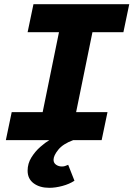

<svg xmlns="http://www.w3.org/2000/svg" viewBox="-20 -670 640 918"><path d="M216 228Q170 228 141 206.5Q112 185 112 146Q112 112 130 83Q148 54 172.5 32.5Q197 11 216 0H8L36 -134H184L262 -516H112L140 -650H598L570 -516H422L344 -134H494L466 0H330Q281 18 258.5 46Q236 74 236 94Q236 109 248 117.5Q260 126 276 126Q284 126 290.5 124Q297 122 306 118L336 194Q312 210 278.5 219Q245 228 216 228Z"/></svg>

Font: Source Code Pro ExtraLight Black
Style: Italic
Weight: 900
Italic angle: -11°
Monospace: yes
Version: Version 1.016;hotconv 1.0.116;makeotfexe 2.5.65601